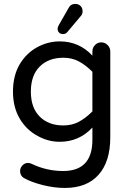

<svg xmlns="http://www.w3.org/2000/svg" viewBox="-20 -719 656 975"><path d="M272.5 -573.2Q272.5 -581.1 279.3 -592.8L329.1 -679.7Q338.9 -699.2 362.3 -699.2Q377.9 -699.2 388.7 -689Q399.4 -678.7 399.4 -662.1Q399.4 -646.5 389.6 -636.7L322.3 -556.6Q313.5 -545.9 299.8 -545.9Q288.1 -545.9 280.3 -553.2Q272.5 -560.5 272.5 -573.2ZM100.6 184.6Q82 172.9 82 149.4Q82 133.8 93.8 121.1Q105.5 108.4 122.1 108.4Q129.9 108.4 139.6 112.3Q215.8 149.4 300.8 149.4Q449.2 149.4 449.2 -8.8V-71.3Q381.8 1 283.2 1Q224.6 1 171.9 -28.3Q114.3 -58.6 80.1 -116.7Q45.9 -174.8 45.9 -253.9Q45.9 -335.9 81.1 -394.5Q115.2 -450.2 169.4 -479.5Q223.6 -508.8 283.2 -508.8Q381.8 -508.8 449.2 -436.5V-458Q449.2 -476.6 462.4 -490.2Q475.6 -503.9 494.1 -503.9Q512.7 -503.9 526.4 -490.2Q540 -476.6 540 -458V-21.5Q540 101.6 480.5 168.5Q420.9 235.4 309.6 235.4Q254.9 235.4 196.8 220.7Q138.7 206.1 100.6 184.6ZM449.2 -153.3V-354.5Q414.1 -389.6 379.4 -407.7Q344.7 -425.8 301.8 -425.8Q226.6 -425.8 181.6 -380.9Q136.7 -335.9 136.7 -253.9Q136.7 -171.9 181.6 -127Q226.6 -82 301.8 -82Q344.7 -82 379.4 -100.1Q414.1 -118.2 449.2 -153.3Z"/></svg>

Font: KTXP_ComRound
Style: Medium
Weight: 500
Version: Version 1.01;May 16, 2022;FontCreator 13.0.0.2683 64-bit